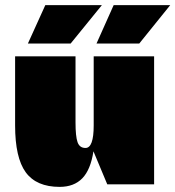

<svg xmlns="http://www.w3.org/2000/svg" viewBox="-20 -720 685 750"><path d="M582 0H399L345 -129Q334 -57 301.5 -23.5Q269 10 213 10Q122 10 80.5 -47Q39 -104 39 -230V-500H275V-242Q275 -187 283 -164.5Q291 -142 314 -142Q346 -142 346 -230V-500H582ZM89 -550 157 -700H378L256 -550ZM357 -550 424 -700H645L524 -550Z"/></svg>

Font: Fivo Sans Modern ExtBlk
Style: Regular
Weight: 950
Designer: Alexander Slobzheninov
Foundry: Alexander Slobzheninov
Version: 1.0